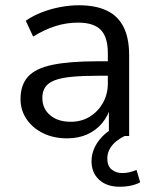

<svg xmlns="http://www.w3.org/2000/svg" viewBox="-20 -517 587 730"><path d="M235 9Q184 9 144 -10.5Q104 -30 81 -64Q58 -98 58 -140Q58 -194 86.5 -225.5Q115 -257 179.5 -270.5Q244 -284 352 -284H404V-229H354Q294 -229 253 -225Q212 -221 187.5 -211.5Q163 -202 152 -185.5Q141 -169 141 -145Q141 -104 170.5 -79Q200 -54 249 -54Q290 -54 321.5 -73.5Q353 -93 371.5 -126Q390 -159 390 -200V-315Q390 -376 363 -403.5Q336 -431 277 -431Q233 -431 191.5 -418Q150 -405 106 -378L78 -438Q105 -457 138.5 -470Q172 -483 208.5 -490Q245 -497 280 -497Q343 -497 385.5 -477Q428 -457 449.5 -415Q471 -373 471 -307V0H394V-112H401Q391 -76 368 -48.5Q345 -21 311.5 -6Q278 9 235 9ZM434 193Q386 193 357 166.5Q328 140 328 96Q328 56 354 20Q380 -16 424 -36L454 0Q439 7 423.5 19Q408 31 398 48Q388 65 388 86Q388 114 404.5 127.5Q421 141 445 141Q458 141 471.5 138Q485 135 499 129L513 176Q499 184 479 188.5Q459 193 434 193Z"/></svg>

Font: Nunito Sans 11pt
Style: Regular
Weight: 400
Version: Version 3.101;gftools[0.9.27]